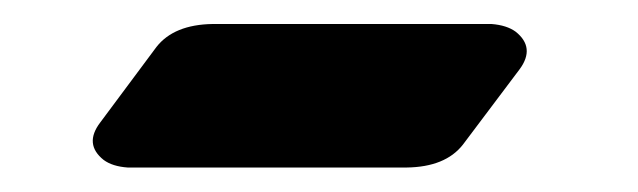

<svg xmlns="http://www.w3.org/2000/svg" viewBox="-20 -125 532 160"><path d="M389.6 -105Q402.3 -104 409.7 -98.6Q426.3 -85.4 413.1 -67.4L365.7 -4.4Q351.1 14.2 318.8 14.6H86.4Q73.7 13.7 66.4 8.3Q49.8 -4.9 63.5 -22.9L110.4 -85.9Q125 -104.5 157.2 -105Z"/></svg>

Font: Amiri
Style: Bold Slanted
Weight: 700
Italic angle: 9°
Designer: Khaled Hosny
Version: Version 000.107